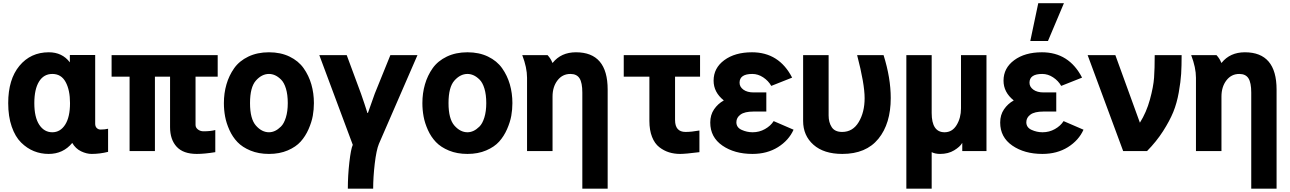

<svg xmlns="http://www.w3.org/2000/svg" viewBox="-20 -926 7910 1177"><path d="M30.3 -293.9Q30.3 -439.5 99.1 -522.5Q168 -605.5 279.3 -605.5Q361.3 -605.5 408.2 -543.9V-588.9H563.5V-168Q563.5 -150.4 573.2 -141.1Q583 -131.8 595.7 -131.8Q623 -131.8 642.6 -136.7V4.9Q591.8 17.6 542 17.6Q510.7 17.6 477.1 1.5Q443.4 -14.6 422.9 -49.8Q367.2 17.6 278.3 17.6Q230.5 17.6 188 0.5Q145.5 -16.6 109.4 -52.2Q73.2 -87.9 51.8 -149.9Q30.3 -211.9 30.3 -293.9ZM190.4 -293.9Q190.4 -207 220.7 -161.1Q251 -115.2 300.8 -115.2Q349.6 -115.2 379.4 -161.6Q409.2 -208 409.2 -293.9Q409.2 -374 382.3 -423.3Q355.5 -472.7 300.8 -472.7Q248 -472.7 219.2 -425.8Q190.4 -378.9 190.4 -293.9Z M664.1 -456.1V-587.9H1314.5V-456.1H1178.7V-160.2Q1178.7 -143.6 1193.4 -132.3Q1208 -121.1 1227.5 -121.1Q1271.5 -121.1 1299.8 -128.9V6.8Q1233.4 17.6 1186.5 17.6Q1103.5 17.6 1063 -26.4Q1022.5 -70.3 1022.5 -146.5V-456.1H929.7V0H774.4V-456.1Z M1512.7 -293.9Q1512.7 -197.3 1548.8 -156.2Q1585 -115.2 1628.9 -115.2Q1647.5 -115.2 1665.5 -123.5Q1683.6 -131.8 1702.1 -149.9Q1720.7 -168 1732.4 -205.6Q1744.1 -243.2 1744.1 -293.9Q1744.1 -345.7 1732.9 -382.8Q1721.7 -419.9 1702.6 -438.5Q1683.6 -457 1665.5 -464.8Q1647.5 -472.7 1628.9 -472.7Q1585 -472.7 1548.8 -432.1Q1512.7 -391.6 1512.7 -293.9ZM1352.5 -293.9Q1352.5 -354.5 1368.2 -408.7Q1383.8 -462.9 1415.5 -507.8Q1447.3 -552.7 1502.4 -579.1Q1557.6 -605.5 1628.9 -605.5Q1700.2 -605.5 1754.9 -579.1Q1809.6 -552.7 1841.3 -507.8Q1873 -462.9 1888.7 -408.7Q1904.3 -354.5 1904.3 -293.9Q1904.3 -254.9 1897.5 -216.3Q1890.6 -177.7 1871.6 -134.3Q1852.5 -90.8 1823.2 -58.1Q1793.9 -25.4 1743.7 -3.9Q1693.4 17.6 1628.9 17.6Q1565.4 17.6 1515.6 -2.9Q1465.8 -23.4 1435.5 -55.2Q1405.3 -86.9 1386.2 -129.4Q1367.2 -171.9 1359.9 -211.9Q1352.5 -252 1352.5 -293.9Z M1937.5 -587.9H2105.5L2193.4 -350.6Q2199.2 -335.9 2213.9 -290.5Q2228.5 -245.1 2232.4 -233.4H2235.4Q2255.9 -293.9 2277.3 -351.6L2373 -587.9H2539.1L2302.7 -43.9Q2287.1 -5.9 2277.3 77.1Q2267.6 160.2 2267.6 230.5H2112.3Q2112.3 151.4 2121.6 69.3Q2130.9 -12.7 2142.6 -38.1Z M2729.5 -293.9Q2729.5 -197.3 2765.6 -156.2Q2801.8 -115.2 2845.7 -115.2Q2864.3 -115.2 2882.3 -123.5Q2900.4 -131.8 2918.9 -149.9Q2937.5 -168 2949.2 -205.6Q2960.9 -243.2 2960.9 -293.9Q2960.9 -345.7 2949.7 -382.8Q2938.5 -419.9 2919.4 -438.5Q2900.4 -457 2882.3 -464.8Q2864.3 -472.7 2845.7 -472.7Q2801.8 -472.7 2765.6 -432.1Q2729.5 -391.6 2729.5 -293.9ZM2569.3 -293.9Q2569.3 -354.5 2585 -408.7Q2600.6 -462.9 2632.3 -507.8Q2664.1 -552.7 2719.2 -579.1Q2774.4 -605.5 2845.7 -605.5Q2917 -605.5 2971.7 -579.1Q3026.4 -552.7 3058.1 -507.8Q3089.8 -462.9 3105.5 -408.7Q3121.1 -354.5 3121.1 -293.9Q3121.1 -254.9 3114.3 -216.3Q3107.4 -177.7 3088.4 -134.3Q3069.3 -90.8 3040 -58.1Q3010.7 -25.4 2960.4 -3.9Q2910.2 17.6 2845.7 17.6Q2782.2 17.6 2732.4 -2.9Q2682.6 -23.4 2652.3 -55.2Q2622.1 -86.9 2603 -129.4Q2584 -171.9 2576.7 -211.9Q2569.3 -252 2569.3 -293.9Z M3181.6 -587.9H3336.9Q3357.4 -565.4 3366.2 -541H3368.2Q3419.9 -605.5 3510.7 -605.5Q3705.1 -605.5 3705.1 -377V230.5H3549.8V-358.4Q3549.8 -418.9 3532.7 -445.8Q3515.6 -472.7 3476.6 -472.7Q3427.7 -472.7 3397.5 -433.1Q3367.2 -393.6 3367.2 -334V0H3210.9V-449.2Q3210.9 -511.7 3181.6 -587.9Z M3803.7 -456.1V-587.9H4271.5V-456.1H4118.2V-190.4Q4118.2 -117.2 4182.6 -117.2Q4218.8 -117.2 4267.6 -126V6.8Q4181.6 17.6 4149.4 17.6Q4113.3 17.6 4081.5 7.8Q4049.8 -2 4021.5 -23.9Q3993.2 -45.9 3977.1 -86.9Q3960.9 -127.9 3960.9 -184.6V-456.1Z M4334 -174.8Q4334 -221.7 4357.4 -255.9Q4380.9 -290 4416 -309.6L4417 -310.5Q4354.5 -360.4 4354.5 -431.6Q4354.5 -508.8 4419.9 -557.1Q4485.4 -605.5 4589.8 -605.5Q4755.9 -605.5 4835.9 -450.2L4708 -399.4Q4690.4 -430.7 4658.7 -451.7Q4627 -472.7 4591.8 -472.7Q4513.7 -472.7 4513.7 -418.9Q4513.7 -393.6 4537.1 -376.5Q4560.5 -359.4 4599.6 -359.4H4677.7V-242.2H4599.6Q4544.9 -242.2 4519.5 -223.6Q4494.1 -205.1 4494.1 -176.8Q4494.1 -144.5 4526.4 -129.9Q4558.6 -115.2 4593.8 -115.2Q4634.8 -115.2 4669.4 -134.8Q4704.1 -154.3 4722.7 -183.6L4844.7 -130.9Q4815.4 -65.4 4749 -23.9Q4682.6 17.6 4592.8 17.6Q4482.4 17.6 4408.2 -33.7Q4334 -85 4334 -174.8Z M4903.3 -184.6V-587.9H5059.6V-217.8Q5059.6 -175.8 5078.6 -146.5Q5097.7 -117.2 5142.6 -117.2Q5208 -117.2 5244.1 -177.7Q5280.3 -238.3 5280.3 -324.2Q5280.3 -412.1 5234.4 -587.9H5396.5Q5440.4 -448.2 5440.4 -325.2Q5440.4 -168 5364.7 -75.2Q5289.1 17.6 5143.6 17.6Q5030.3 17.6 4966.8 -38.6Q4903.3 -94.7 4903.3 -184.6Z M5536.1 230.5V-587.9H5691.4V-233.4Q5691.4 -115.2 5770.5 -115.2Q5817.4 -115.2 5844.2 -159.2Q5871.1 -203.1 5871.1 -261.7V-587.9H6027.3V0H5878.9V-48.8H5877.9Q5865.2 -26.4 5829.1 -4.4Q5793 17.6 5743.2 17.6Q5712.9 17.6 5691.4 6.8V230.5Z M6111.3 -174.8Q6111.3 -221.7 6134.8 -255.9Q6158.2 -290 6193.4 -309.6L6194.3 -310.5Q6131.8 -360.4 6131.8 -431.6Q6131.8 -508.8 6197.3 -557.1Q6262.7 -605.5 6367.2 -605.5Q6533.2 -605.5 6613.3 -450.2L6485.4 -399.4Q6467.8 -430.7 6436 -451.7Q6404.3 -472.7 6369.1 -472.7Q6291 -472.7 6291 -418.9Q6291 -393.6 6314.5 -376.5Q6337.9 -359.4 6377 -359.4H6455.1V-242.2H6377Q6322.3 -242.2 6296.9 -223.6Q6271.5 -205.1 6271.5 -176.8Q6271.5 -144.5 6303.7 -129.9Q6335.9 -115.2 6371.1 -115.2Q6412.1 -115.2 6446.8 -134.8Q6481.4 -154.3 6500 -183.6L6622.1 -130.9Q6592.8 -65.4 6526.4 -23.9Q6460 17.6 6370.1 17.6Q6259.8 17.6 6185.5 -33.7Q6111.3 -85 6111.3 -174.8ZM6295.9 -674.8 6344.7 -906.2H6502L6404.3 -674.8Z M6647.5 -587.9H6817.4L6967.8 -173.8Q7007.8 -237.3 7029.3 -315.9Q7050.8 -394.5 7054.7 -449.7Q7058.6 -504.9 7058.6 -587.9H7223.6Q7223.6 -520.5 7220.7 -473.1Q7217.8 -425.8 7206.1 -359.4Q7194.3 -293 7172.4 -239.3Q7150.4 -185.5 7109.9 -122.1Q7069.3 -58.6 7011.7 0H6865.2Z M7282.2 -587.9H7437.5Q7458 -565.4 7466.8 -541H7468.8Q7520.5 -605.5 7611.3 -605.5Q7805.7 -605.5 7805.7 -377V230.5H7650.4V-358.4Q7650.4 -418.9 7633.3 -445.8Q7616.2 -472.7 7577.1 -472.7Q7528.3 -472.7 7498 -433.1Q7467.8 -393.6 7467.8 -334V0H7311.5V-449.2Q7311.5 -511.7 7282.2 -587.9Z"/></svg>

Font: Gothic A1 Black
Style: Regular
Weight: 900
Version: Version 2.50